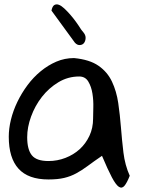

<svg xmlns="http://www.w3.org/2000/svg" viewBox="-20 -828 646 865"><path d="M439.5 -126Q402.3 -100.6 375.5 -80.6Q348.6 -60.5 323.2 -46.9Q297.9 -33.2 269 -26.4Q240.2 -19.5 198.2 -19.5Q107.4 -19.5 63.5 -67.9Q19.5 -116.2 19.5 -211.9Q19.5 -249 29.3 -289.1Q39.1 -329.1 58.1 -368.7Q77.1 -408.2 103.5 -443.8Q129.9 -479.5 163.1 -506.8Q196.3 -534.2 233.9 -550.3Q271.5 -566.4 313.5 -566.4Q383.8 -559.6 423.8 -531.7Q463.9 -503.9 484.4 -460.4Q504.9 -417 512.7 -363.8Q520.5 -310.5 524.9 -253.9Q529.3 -197.3 536.1 -140.6Q543 -84 564.5 -36.1Q551.8 -3.9 540.5 9.3Q529.3 22.5 515.6 13.7Q502 4.9 483.9 -29.3Q465.8 -63.5 439.5 -126ZM102.5 -210Q102.5 -154.3 123.5 -128.4Q144.5 -102.5 198.2 -102.5Q238.3 -102.5 274.9 -116.7Q311.5 -130.9 338.9 -155.8Q366.2 -180.7 382.8 -215.8Q399.4 -251 399.4 -293.9Q399.4 -311.5 400.4 -343.3Q401.4 -375 396.5 -406.2Q391.6 -437.5 377.9 -460.4Q364.3 -483.4 336.9 -483.4Q286.1 -483.4 243.2 -457.5Q200.2 -431.6 168.9 -391.6Q137.7 -351.6 120.1 -303.2Q102.5 -254.9 102.5 -210ZM211.9 -780.3Q215.8 -799.8 224.6 -805.2Q233.4 -810.5 244.6 -806.6Q255.9 -802.7 269 -790.5Q282.2 -778.3 295.9 -762.7Q309.6 -747.1 322.3 -729.5Q335 -711.9 344.7 -696.3Q345.7 -695.3 349.1 -690.4Q352.5 -685.5 355.5 -682.6Q366.2 -669.9 365.7 -656.7Q365.2 -643.6 358.9 -634.8Q352.5 -626 340.3 -625Q328.1 -624 317.4 -635.7Z"/></svg>

Font: Gloria Hallelujah
Style: Regular
Weight: 400
Designer: Kimberly Geswein
Foundry: Kimberly Geswein
Version: Version 1.004 2010